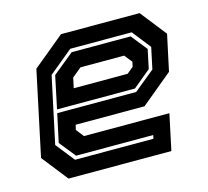

<svg xmlns="http://www.w3.org/2000/svg" viewBox="-84 -636 793 733"><g transform="rotate(-15 313.0 -270.0)"><path d="M526 -540 607 -437 576.5 -294.5 452 -191.5H180L175.5 -172L199.5 -141.5H537L507 0H100.5L19.5 -103L90.5 -437L215.5 -540ZM470 -463 520.5 -400 504.5 -324.5 434.5 -266.5H126.5L153.5 -395L237 -463ZM478 -477H235L140.5 -399L84.5 -137L143 -63H453L456 -77H151L99.5 -141L123.5 -252.5H435.5L517.5 -319.5L535.5 -404ZM427 -398.5H254.5L217.5 -368L209 -328H422L447.5 -349L451.5 -368Z"/></g></svg>

Font: Tourney Thin
Style: Bold Italic
Weight: 700
Italic angle: -12°
Version: Version 1.015